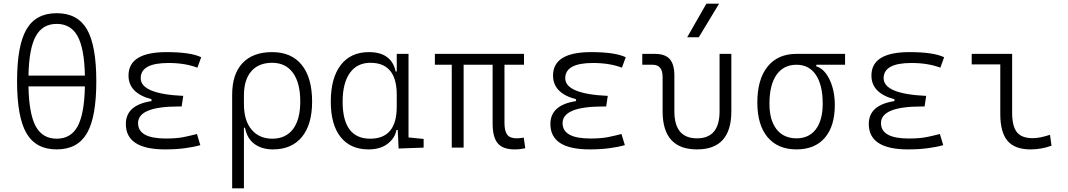

<svg xmlns="http://www.w3.org/2000/svg" viewBox="-20 -815 5899 1060"><path d="M293 9.8Q178.2 9.8 126.2 -79.3Q74.2 -168.5 74.2 -366.2Q74.2 -564 126.2 -653.1Q178.2 -742.2 293 -742.2Q408.2 -742.2 460 -653.1Q511.7 -564 511.7 -366.2Q511.7 -168.5 460 -79.3Q408.2 9.8 293 9.8ZM293 -49.3Q371.6 -49.3 408.7 -117.9Q445.8 -186.5 448.7 -337.9H137.2Q140.1 -186.5 177.2 -117.9Q214.4 -49.3 293 -49.3ZM137.2 -397.5H448.7Q445.8 -547.4 408.4 -615.2Q371.1 -683.1 293 -683.1Q214.8 -683.1 177.5 -615.2Q140.1 -547.4 137.2 -397.5Z M891.6 9.8Q674.8 9.8 674.8 -130.4Q674.8 -235.4 816.4 -256.8V-267.1Q689.5 -300.8 689.5 -397.9Q689.5 -527.3 899.4 -527.3Q1032.2 -527.3 1090.8 -499L1069.8 -441.4Q1001.5 -467.3 910.2 -467.3Q756.8 -467.3 756.8 -383.3Q756.8 -296.4 991.7 -285.6L982.9 -227.1H965.8Q742.2 -227.1 742.2 -135.3Q742.2 -50.3 895.5 -50.3Q956.1 -50.3 996.1 -58.6Q1036.1 -66.9 1067.4 -75.2L1085.9 -13.7Q1048.3 -2.9 999.3 3.4Q950.2 9.8 891.6 9.8Z M1486.8 9.8Q1425.8 9.8 1385 -20Q1344.2 -49.8 1332.5 -109.9H1326.7V224.6H1261.7V-292Q1261.7 -405.8 1318.8 -466.6Q1376 -527.3 1482.4 -527.3Q1588.9 -527.3 1646 -456.5Q1703.1 -385.7 1703.1 -253.9Q1703.1 -127.4 1646.7 -58.8Q1590.3 9.8 1486.8 9.8ZM1326.7 -240.7Q1326.7 -149.4 1368.9 -99.4Q1411.1 -49.3 1483.4 -49.3Q1557.6 -49.3 1597.7 -102.3Q1637.7 -155.3 1637.7 -253.9Q1637.7 -357.4 1597.4 -412.8Q1557.1 -468.3 1482.4 -468.3Q1407.7 -468.3 1367.2 -421.4Q1326.7 -374.5 1326.7 -287.6Z M2014.2 9.8Q1915 9.8 1860.6 -58.3Q1806.2 -126.5 1806.2 -253.9Q1806.2 -384.3 1861.1 -455.8Q1916 -527.3 2016.6 -527.3Q2081.5 -527.3 2118.2 -498.8Q2154.8 -470.2 2164.1 -420.4H2170.4V-517.6H2235.4V-56.2L2318.8 -47.9V0L2180.7 4.9L2175.8 -97.2H2168.5Q2160.6 -52.7 2120.4 -21.5Q2080.1 9.8 2014.2 9.8ZM2170.4 -226.1V-291.5Q2170.4 -468.3 2024.9 -468.3Q1951.2 -468.3 1911.4 -412.1Q1871.6 -356 1871.6 -253.9Q1871.6 -49.3 2023.9 -49.3Q2170.4 -49.3 2170.4 -226.1Z M2819.8 9.8Q2756.3 9.8 2728 -23.9Q2699.7 -57.6 2699.7 -131.8V-457.5H2539.6V0H2474.1V-457.5H2380.9V-517.6H2873V-457.5H2765.1V-136.7Q2765.1 -91.8 2780.3 -71.5Q2795.4 -51.3 2832.5 -51.3Q2839.4 -51.3 2848.6 -52.2Q2857.9 -53.2 2871.6 -55.2L2879.9 3.4Q2864.7 6.8 2851.3 8.3Q2837.9 9.8 2819.8 9.8Z M3235.4 9.8Q3018.6 9.8 3018.6 -130.4Q3018.6 -235.4 3160.2 -256.8V-267.1Q3033.2 -300.8 3033.2 -397.9Q3033.2 -527.3 3243.2 -527.3Q3376 -527.3 3434.6 -499L3413.6 -441.4Q3345.2 -467.3 3253.9 -467.3Q3100.6 -467.3 3100.6 -383.3Q3100.6 -296.4 3335.4 -285.6L3326.7 -227.1H3309.6Q3085.9 -227.1 3085.9 -135.3Q3085.9 -50.3 3239.3 -50.3Q3299.8 -50.3 3339.8 -58.6Q3379.9 -66.9 3411.1 -75.2L3429.7 -13.7Q3392.1 -2.9 3343 3.4Q3293.9 9.8 3235.4 9.8Z M3828.1 9.8Q3638.2 9.8 3638.2 -200.2V-389.2Q3638.2 -457.5 3583.5 -457.5H3525.9V-517.6H3595.2Q3651.9 -517.6 3677.5 -488.8Q3703.1 -460 3703.1 -397V-200.2Q3703.1 -51.3 3828.1 -51.3Q3952.6 -51.3 3952.6 -200.2V-517.6H4017.6V-200.2Q4017.6 9.8 3828.1 9.8ZM3773.9 -609.4 3879.9 -794.9H3950.2L3837.9 -609.4Z M4377.4 9.8Q4273.9 9.8 4217.5 -57.9Q4161.1 -125.5 4161.1 -249Q4161.1 -377.4 4217.8 -447.5Q4274.4 -517.6 4377.4 -517.6H4645.5V-457.5H4486.8V-448.7Q4516.1 -440.4 4539.1 -410.4Q4562 -380.4 4575.4 -335.2Q4588.9 -290 4588.9 -235.8Q4588.9 -118.2 4533.7 -54.2Q4478.5 9.8 4377.4 9.8ZM4377.4 -51.3Q4446.3 -51.3 4484.1 -101.3Q4522 -151.4 4522 -242.7Q4522 -345.7 4484.4 -401.6Q4446.8 -457.5 4377.4 -457.5Q4305.7 -457.5 4266.8 -401.6Q4228 -345.7 4228 -242.7Q4228 -151.4 4267.3 -101.3Q4306.6 -51.3 4377.4 -51.3Z M4993.2 9.8Q4776.4 9.8 4776.4 -130.4Q4776.4 -235.4 4918 -256.8V-267.1Q4791 -300.8 4791 -397.9Q4791 -527.3 5001 -527.3Q5133.8 -527.3 5192.4 -499L5171.4 -441.4Q5103 -467.3 5011.7 -467.3Q4858.4 -467.3 4858.4 -383.3Q4858.4 -296.4 5093.3 -285.6L5084.5 -227.1H5067.4Q4843.8 -227.1 4843.8 -135.3Q4843.8 -50.3 4997.1 -50.3Q5057.6 -50.3 5097.7 -58.6Q5137.7 -66.9 5168.9 -75.2L5187.5 -13.7Q5149.9 -2.9 5100.8 3.4Q5051.8 9.8 4993.2 9.8Z M5669.4 9.8Q5582.5 9.8 5542.5 -37.4Q5502.4 -84.5 5502.4 -185.5V-459.5H5344.7V-517.6H5567.9V-190.4Q5567.9 -119.1 5593.8 -85.7Q5619.6 -52.2 5682.1 -52.2Q5719.7 -52.2 5776.9 -70.8L5785.2 -10.7Q5729 9.8 5669.4 9.8Z"/></svg>

Font: CaskaydiaMono NF Light
Style: Regular
Weight: 300
Designer: Aaron Bell
Foundry: Saja Typeworks
Version: Version 2111.001; ttfautohint (v1.8.4);Nerd Fonts 3.1.1